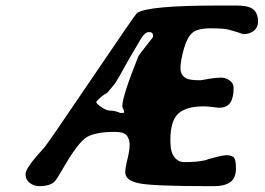

<svg xmlns="http://www.w3.org/2000/svg" viewBox="-20 -692 936 679"><path d="M415 -292.5Q418.9 -293 418.9 -294.9V-298.8L412.6 -314Q412.6 -314.9 412.6 -316.4Q412.6 -351.6 469.2 -492.7Q470.7 -496.1 481.9 -510.7L503.4 -538.1L505.9 -541.5Q521.5 -560.1 521.5 -563V-564.9Q521.5 -578.6 507.1 -578.6Q492.7 -578.6 479.5 -556.6Q426.8 -468.3 416.5 -448Q406.2 -427.7 386.7 -396.5L359.9 -364.3Q337.9 -352.5 320.8 -332.5Q317.9 -329.1 332.5 -317.4Q354 -300.8 370.1 -300.8Q386.2 -300.8 405.8 -292.5ZM806.2 -381.3Q806.2 -346.7 794.4 -328.9Q782.7 -311 753.4 -311L736.3 -313Q713.4 -315.9 700.7 -315.9Q639.6 -315.9 611.1 -290.8Q582.5 -265.6 582.5 -196.3Q582.5 -163.1 589.8 -147.9Q604 -118.7 631.8 -118.7Q677.2 -118.7 704.6 -125L721.2 -130.4L737.8 -134.8Q768.1 -143.1 782 -143.1Q795.9 -143.1 805.2 -136.7Q814.5 -130.4 814.5 -96.4Q814.5 -62.5 794.7 -48.1Q774.9 -33.7 736.8 -33.7H716.3Q526.4 -33.7 474.6 -43.2Q422.9 -52.7 422.9 -83Q422.9 -93.3 427.2 -114.3L431.2 -130.9Q438.5 -161.6 438.5 -179.7Q438.5 -197.8 429.2 -211.7Q419.9 -225.6 385.3 -225.6Q320.3 -225.6 288.1 -207.8Q255.9 -189.9 196.8 -85.9Q181.6 -59.6 174.3 -51.3Q158.7 -33.7 117.7 -33.7Q100.1 -33.7 85.2 -45.2Q70.3 -56.6 70.3 -77.4Q70.3 -98.1 137.2 -170.9Q147.5 -182.1 303.2 -412.1Q459 -642.1 464.4 -646Q503.4 -672.4 750 -672.4H814Q851.6 -672.4 867.7 -664.1Q892.6 -651.4 892.6 -615.2Q892.6 -595.2 877.9 -583.3Q863.3 -571.3 839.8 -571.3L827.1 -575.7Q804.7 -583 787.8 -587.4Q771 -591.8 724.4 -591.8Q677.7 -591.8 659.4 -575.2Q641.1 -558.6 629.6 -517.1Q618.2 -475.6 618.2 -450.7Q618.2 -425.8 639.2 -414.6Q651.4 -408.2 688 -408.2L704.1 -410.6L723.6 -414.1Q746.6 -417.5 762.5 -417.5Q778.3 -417.5 792.2 -407.5Q806.2 -397.5 806.2 -381.3Z"/></svg>

Font: Averia Libre
Style: Bold Italic
Weight: 700
Italic angle: -6.90001°
Version: Version 1.002